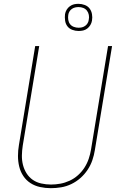

<svg xmlns="http://www.w3.org/2000/svg" viewBox="-20 -976 640 1004"><path d="M246 8Q217 8 189.5 2Q162 -4 139.5 -18.5Q117 -33 102 -55.5Q87 -78 80.5 -105Q74 -132 74 -160.5Q74 -189 79 -218L164 -735H185L99 -215Q95 -189 94.5 -163.5Q94 -138 100 -114Q106 -90 119 -69.5Q132 -49 151.5 -35.5Q171 -22 196 -16.5Q221 -11 247 -11Q271 -11 295.5 -15.5Q320 -20 344 -31Q368 -42 388 -60Q408 -78 422 -100Q436 -122 444 -146Q452 -170 456 -194L545 -735H566L476 -191Q472 -165 463 -138.5Q454 -112 438 -88Q422 -64 400.5 -45Q379 -26 353 -13.5Q327 -1 299.5 3.5Q272 8 246 8ZM391 -814Q374 -814 358 -820Q342 -826 332.5 -838.5Q323 -851 320.5 -868Q318 -885 320 -902Q322 -914 328.5 -925Q335 -936 345.5 -943.5Q356 -951 367 -953.5Q378 -956 390 -956Q407 -956 423 -950Q439 -944 448.5 -931.5Q458 -919 461 -902Q464 -885 461 -868Q459 -856 452.5 -845Q446 -834 436 -826.5Q426 -819 414.5 -816.5Q403 -814 391 -814ZM391 -831Q400 -831 408.5 -833Q417 -835 425 -840.5Q433 -846 438 -854.5Q443 -863 444 -872Q447 -885 444.5 -898Q442 -911 434.5 -920.5Q427 -930 415.5 -934.5Q404 -939 391 -939Q382 -939 373 -937Q364 -935 356 -929.5Q348 -924 343 -915.5Q338 -907 337 -898Q335 -885 337 -872Q339 -859 346.5 -849.5Q354 -840 366 -835.5Q378 -831 391 -831Z"/></svg>

Font: Iosevka Aile Thin
Style: Italic
Weight: 100
Italic angle: -9°
Designer: Belleve Invis
Foundry: Belleve Invis
Version: Version 31.1.0; ttfautohint (v1.8.4)